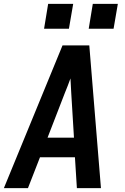

<svg xmlns="http://www.w3.org/2000/svg" viewBox="-26 -969 646 989"><path d="M-6 0 296 -735H434L494 0H370L360 -159H180L118 0ZM355 -260 341 -490Q340 -509 339 -527.5Q338 -546 337 -565Q330 -546 323 -527.5Q316 -509 308 -490L219 -260ZM559 -821H431L452 -949H581ZM201 -821 222 -949H351L329 -821Z"/></svg>

Font: Iosevka SS04 Extended
Style: Bold Italic
Weight: 700
Width: 7
Italic angle: -9°
Monospace: yes
Designer: Belleve Invis
Foundry: Belleve Invis
Version: Version 19.0.0; ttfautohint (v1.8.4)